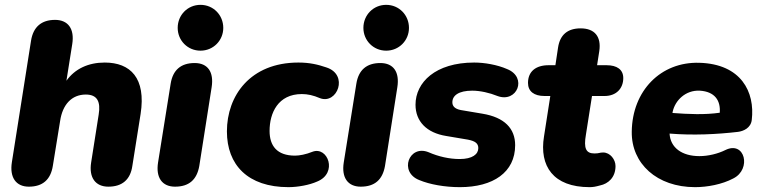

<svg xmlns="http://www.w3.org/2000/svg" viewBox="-20 -761 3155 792"><path d="M99 9C156 9 189 -20 198 -77L228 -262C238 -330 276 -371 334 -371C381 -371 396 -342 387 -288L356 -91C346 -28 374 9 427 9C484 9 518 -20 526 -77L560 -291C583 -439 518 -503 412 -503C344 -503 289 -477 254 -428L278 -579C288 -642 261 -679 207 -679C151 -679 117 -650 108 -593L29 -92C19 -29 46 9 99 9Z M702 9C760 9 792 -20 802 -76L853 -401C863 -464 837 -501 783 -501C726 -501 693 -472 684 -416L632 -91C622 -28 649 9 702 9ZM807 -552C860 -552 901 -594 901 -646C901 -699 860 -741 807 -741C754 -741 713 -699 713 -646C713 -594 754 -552 807 -552Z M1170 11C1209 11 1257 2 1288 -12C1375 -47 1332 -159 1269 -135C1242 -124 1215 -119 1197 -119C1122 -119 1092 -160 1092 -221C1092 -295 1127 -373 1225 -373C1249 -373 1272 -368 1300 -356C1371 -329 1420 -453 1326 -483C1291 -495 1257 -503 1211 -503C1012 -503 916 -366 916 -219C916 -81 1002 11 1170 11Z M1468 9C1526 9 1558 -20 1568 -76L1619 -401C1629 -464 1603 -501 1549 -501C1492 -501 1459 -472 1450 -416L1398 -91C1388 -28 1415 9 1468 9ZM1573 -552C1626 -552 1667 -594 1667 -646C1667 -699 1626 -741 1573 -741C1520 -741 1479 -699 1479 -646C1479 -594 1520 -552 1573 -552Z M1877 11C2014 11 2105 -50 2105 -162C2105 -231 2061 -277 1970 -292L1881 -307C1855 -312 1846 -324 1846 -339C1846 -367 1872 -387 1928 -387C1961 -387 2000 -378 2032 -365C2113 -335 2157 -442 2072 -476C2031 -494 1978 -503 1936 -503C1776 -503 1694 -421 1694 -329C1694 -261 1739 -213 1821 -200L1910 -185C1941 -179 1953 -169 1953 -150C1953 -125 1929 -105 1876 -105C1834 -105 1789 -115 1748 -133C1667 -166 1624 -51 1710 -18C1753 0 1815 11 1877 11Z M2412 11C2426 11 2437 9 2455 4C2489 -3 2519 -29 2519 -76C2519 -103 2497 -132 2468 -132C2453 -132 2452 -128 2432 -128C2397 -128 2387 -149 2397 -206L2422 -365H2474C2522 -365 2551 -396 2551 -439C2551 -474 2525 -492 2482 -492H2443L2452 -550C2461 -610 2433 -644 2375 -644C2322 -644 2290 -618 2282 -565L2271 -492H2243C2190 -492 2158 -466 2158 -419C2158 -384 2183 -365 2226 -365H2250L2224 -198C2204 -76 2262 11 2412 11Z M2847 11C2897 11 2958 0 3005 -25C3081 -63 3053 -182 2972 -142C2942 -127 2902 -117 2865 -117C2793 -117 2745 -152 2742 -210C2839 -202 2938 -207 3024 -217C3047 -220 3077 -233 3081 -266C3095 -382 3037 -497 2865 -502C2706 -507 2588 -387 2586 -218C2584 -86 2690 11 2847 11ZM2754 -295 2755 -301C2765 -346 2807 -390 2867 -387C2928 -383 2953 -347 2949 -296C2887 -287 2820 -290 2754 -295Z"/></svg>

Font: SN Pro Heavy
Style: Italic
Weight: 800
Italic angle: -9°
Designer: Tobias Whetton
Foundry: Supernotes
Version: Version 1.001;Glyphs 3.2 (3249)